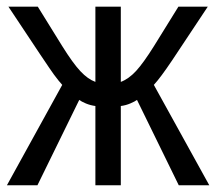

<svg xmlns="http://www.w3.org/2000/svg" viewBox="-20 -548 640 568"><path d="M262.2 0V-234.4Q247.6 -236.3 234.1 -241.9Q220.7 -247.6 214.4 -252.4L90.8 0H0.5L164.1 -296.9Q153.8 -308.1 139.2 -327.9Q124.5 -347.7 4.9 -528.3H91.8L164.1 -411.6Q195.8 -360.8 217.8 -337.4Q239.7 -314 262.2 -305.7V-528.3H337.4V-305.7Q360.8 -314.5 382.6 -338.1Q404.3 -361.8 435.5 -411.6L507.8 -528.3H594.7L489.3 -369.6Q454.6 -317.9 435.1 -296.9L599.1 0H508.8L385.3 -252.4Q379.4 -248 366 -242.2Q352.5 -236.3 337.4 -234.4V0Z"/></svg>

Font: Cousine
Style: Regular
Weight: 400
Monospace: yes
Designer: Steve Matteson
Foundry: Ascender Corporation
Version: Version 1.20